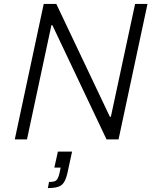

<svg xmlns="http://www.w3.org/2000/svg" viewBox="-20 -708 782 975"><path d="M55 0 202 -688H266L538 -115H543L666 -688H729L582 0H521L246 -580H241L117 0ZM223 247 229 216Q255 216 265 208.5Q275 201 282 172L288 143H256L274 62H346L326 154Q319 191 308.5 211.5Q298 232 278.5 239.5Q259 247 223 247Z"/></svg>

Font: Saira Light
Style: Italic
Weight: 300
Italic angle: -12°
Designer: Hector Gatti with collaboration of the Omnibus-Type team
Foundry: Omnibus-Type
Version: Version 1.100; ttfautohint (v1.8.3)